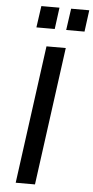

<svg xmlns="http://www.w3.org/2000/svg" viewBox="-62 -966 487 1002"><g transform="rotate(5 182.0 -465.0)"><path d="M208 -930H113L97 -817H193ZM364 -930H269L253 -817H349ZM158 -723 60 0H161L259 -723Z"/></g></svg>

Font: United Sans Medium
Style: Italic
Weight: 500
Italic angle: -8°
Designer: Pablo Impallari, Rodrigo Fuenzalida (Modified by Dan O. Williams)
Version: Version 1.000;PS 001.000;hotconv 1.0.88;makeotf.lib2.5.64775